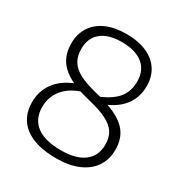

<svg xmlns="http://www.w3.org/2000/svg" viewBox="-176 -879 965 1018"><g transform="rotate(30 307.0 -370.0)"><path d="M561.5 -187.5Q561.5 -128 532 -83.8Q502.5 -39.5 446.2 -15.2Q390 9 311.5 9Q185.5 9 118.8 -41.8Q52 -92.5 52 -186Q52 -254.5 89.8 -305.5Q127.5 -356.5 196 -383.5Q133 -413 104.8 -456Q76.5 -499 76.5 -559.5Q76.5 -617.5 104 -660.2Q131.5 -703 183.2 -726Q235 -749 306.5 -749Q377.5 -749 429.5 -726.5Q481.5 -704 509 -662Q536.5 -620 536.5 -563Q536.5 -498.5 503.5 -450.5Q470.5 -402.5 406 -373Q489 -343.5 525.2 -299.2Q561.5 -255 561.5 -187.5ZM330 -395.5 350.5 -390.5Q419 -420 449.8 -459.8Q480.5 -499.5 480.5 -559Q480.5 -627 434.8 -663.2Q389 -699.5 306 -699.5Q223.5 -699.5 180.2 -663Q137 -626.5 137 -561.5Q137 -517.5 154.8 -487.2Q172.5 -457 214.2 -435Q256 -413 330 -395.5ZM501.5 -183.5Q501.5 -227.5 483.2 -256.8Q465 -286 423.5 -307Q382 -328 309.5 -345.5Q270 -355 247 -363Q181.5 -340.5 146.5 -295.5Q111.5 -250.5 111.5 -190.5Q111.5 -117.5 162.2 -79Q213 -40.5 312 -40.5Q403.5 -40.5 452.5 -77.8Q501.5 -115 501.5 -183.5Z"/></g></svg>

Font: Encode Sans Light
Style: Regular
Weight: 300
Designer: Multiple Designers
Foundry: Impallari Type
Version: Version 2.000